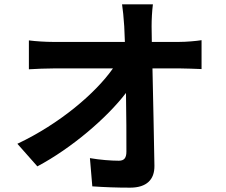

<svg xmlns="http://www.w3.org/2000/svg" viewBox="-20 -821 1040 884"><path d="M684 -801H542C546 -775 549 -743 552 -700C553 -678 554 -654 555 -628H224C190 -628 142 -631 113 -635V-502C148 -504 191 -506 227 -506H500C420 -392 255 -251 60 -159L152 -55C310 -139 472 -278 560 -393C562 -290 562 -190 562 -123C562 -94 552 -81 527 -81C493 -81 439 -85 394 -93L405 37C462 41 518 43 579 43C655 43 692 6 691 -58C689 -193 685 -360 682 -506H811C838 -506 876 -504 908 -503V-636C884 -632 837 -628 804 -628H679C679 -654 678 -678 678 -700C678 -731 680 -770 684 -801Z"/></svg>

Font: Source Han Sans CN
Style: Bold
Weight: 700
Designer: Ryoko NISHIZUKA 西塚涼子 (kana, bopomofo & ideographs); Paul D. Hunt (Latin, Greek & Cyrillic); Sandoll Communications 산돌커뮤니
Foundry: Adobe
Version: Version 2.001;hotconv 1.0.107;makeotfexe 2.5.65593